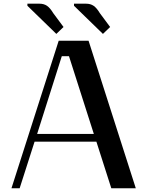

<svg xmlns="http://www.w3.org/2000/svg" viewBox="-20 -1010 790 1030"><path d="M377 -979Q377 -979 377 -990.2H441.9Q465.3 -990.2 481.9 -979Q498.5 -967.8 515.6 -939.5L570.8 -865.2L532.2 -828.1ZM127 -979V-990.2H191.9Q215.3 -990.2 231.9 -979Q248.5 -967.8 265.6 -939.5L320.8 -865.2L282.2 -828.1ZM294.9 -791.5H455.1L708.5 0H577.1L497.1 -250H165.5L85.4 0H41.5ZM311.5 -708.5 179.2 -291.5H483.4L350.1 -708.5Z"/></svg>

Font: Resagnicto
Style: Bold
Weight: 700
Version: Version 0.9991